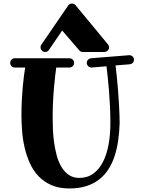

<svg xmlns="http://www.w3.org/2000/svg" viewBox="-20 -1022 795 1075"><path d="M730 -688Q730 -677.2 723.4 -670.2Q716.8 -663.1 707 -662.1L627 -655.8Q629.4 -634.3 633.3 -599.4Q637.2 -564.5 640.6 -521.2Q644 -478 646.7 -429.4Q649.4 -380.9 649.9 -333Q648.4 -281.7 641.6 -234.9Q634.8 -188 621.3 -147.2Q607.9 -106.4 586.4 -73.2Q564.9 -40 534.2 -16.4Q503.4 7.3 462.2 20.3Q420.9 33.2 368.2 33.2Q310.1 33.2 267.6 14.4Q225.1 -4.4 195.3 -35.9Q165.5 -67.4 147 -108.9Q128.4 -150.4 117.9 -195.8Q107.4 -241.2 103.8 -287.6Q100.1 -334 100.1 -376Q100.1 -421.9 102.3 -463.4Q104.5 -504.9 107.7 -539.3Q110.8 -573.7 114.5 -600.3Q118.2 -627 121.1 -644H63Q51.8 -644 44.4 -651.6Q37.1 -659.2 37.1 -669.9Q37.1 -680.7 44.4 -688.2Q51.8 -695.8 63 -695.8H369.1Q379.4 -695.8 387.2 -688.2Q395 -680.7 395 -669.9Q395 -659.2 387.2 -651.6Q379.4 -644 369.1 -644H294.9Q292.5 -628.4 289.3 -600.3Q286.1 -572.3 282.7 -535.6Q279.3 -499 277.1 -455.1Q274.9 -411.1 274.9 -363.8Q274.9 -335.9 276.1 -300.3Q277.3 -264.6 282.5 -227.1Q287.6 -189.5 297.1 -153.3Q306.6 -117.2 323.2 -88.9Q339.8 -60.5 364.5 -43.2Q389.2 -25.9 423.8 -25.9Q469.2 -25.9 502.2 -49.8Q535.2 -73.7 556.4 -115.2Q577.6 -156.7 587.9 -212.9Q598.1 -269 598.1 -333Q598.1 -380.4 595.7 -428.5Q593.3 -476.6 589.8 -519.3Q586.4 -562 582.5 -596.4Q578.6 -630.9 576.2 -650.9L494.1 -644H491.2Q480.5 -644 473.1 -652.1Q465.8 -660.2 465.8 -669.9Q465.8 -679.7 472.4 -687Q479 -694.3 488.8 -695.8L703.1 -712.9H705.1Q715.3 -712.9 722.7 -705.3Q730 -697.8 730 -688ZM442.9 -731Q431.6 -731 423.8 -740.2L328.1 -851.1L253.9 -742.2Q246.1 -731 232.9 -731Q221.7 -731 214.4 -739.3Q207 -747.6 207 -757.3Q207 -765.6 210.9 -771L361.8 -991.2Q365.2 -996.6 370.6 -999.3Q376 -1002 381.8 -1002Q395.5 -1002 402.8 -993.2L585 -772.9Q590.8 -765.6 590.8 -757.3Q590.8 -746.1 582.5 -738.5Q574.2 -731 564.9 -731Z"/></svg>

Font: Ribeye
Style: Regular
Weight: 400
Designer: Astigmatic (AOETI)
Foundry: Astigmatic (AOETI)
Version: Version 1.000